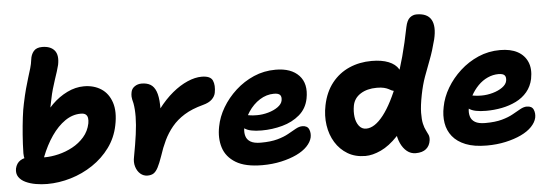

<svg xmlns="http://www.w3.org/2000/svg" viewBox="-50 -912 3103 1081"><g transform="rotate(-5 1501.5 -371.5)"><path d="M178 10Q146 10 114 4.5Q82 -1 56.5 -13Q31 -25 18 -44.5Q5 -64 10 -92Q17 -122 39 -136Q61 -150 94 -150Q111 -150 133 -145.5Q155 -141 178 -141Q214 -141 255.5 -151Q297 -161 335 -181.5Q373 -202 401 -234Q429 -266 438 -310Q441 -327 439 -340Q437 -353 428 -360.5Q419 -368 400 -368Q353 -368 311 -339Q269 -310 234 -259.5Q199 -209 173 -142Q165 -121 151 -109.5Q137 -98 117 -98Q92 -98 75.5 -118Q59 -138 59 -174Q60 -226 64 -278Q68 -330 73.5 -375.5Q79 -421 86 -452Q96 -500 105.5 -535Q115 -570 123.5 -597Q132 -624 139 -647.5Q146 -671 149 -696Q152 -723 167.5 -742Q183 -761 216 -761Q263 -761 285.5 -734.5Q308 -708 297 -653Q293 -636 286.5 -616Q280 -596 272 -572Q264 -548 256 -520.5Q248 -493 242 -462Q234 -422 227 -389.5Q220 -357 217 -314L188 -353Q212 -398 250.5 -436Q289 -474 336 -497Q383 -520 431 -520Q487 -520 528 -493.5Q569 -467 586.5 -414.5Q604 -362 588 -285Q574 -216 534 -161.5Q494 -107 436.5 -68.5Q379 -30 312 -10Q245 10 178 10Z M745 12Q722 12 704.5 -3Q687 -18 679 -44Q671 -70 678 -101Q691 -170 698.5 -225Q706 -280 706.5 -323.5Q707 -367 701 -400Q694 -426 693.5 -438.5Q693 -451 696 -465Q700 -484 717 -495.5Q734 -507 756 -507Q786 -507 806 -495Q826 -483 837 -455Q848 -427 849.5 -379Q851 -331 844 -259L777 -237Q808 -304 847.5 -356Q887 -408 930 -443.5Q973 -479 1016 -497.5Q1059 -516 1096 -516Q1146 -516 1158 -488.5Q1170 -461 1162 -419Q1158 -399 1141 -382.5Q1124 -366 1090 -357Q1026 -340 983.5 -313.5Q941 -287 912.5 -252.5Q884 -218 864.5 -177.5Q845 -137 830 -90Q816 -50 804.5 -28Q793 -6 779.5 3Q766 12 745 12Z M1394 10Q1298 10 1244.5 -22.5Q1191 -55 1174 -109Q1157 -163 1170 -228Q1180 -282 1210.5 -333.5Q1241 -385 1287 -427Q1333 -469 1390.5 -494Q1448 -519 1514 -519Q1602 -519 1646 -472Q1690 -425 1674 -342Q1663 -286 1622 -251Q1581 -216 1524 -200.5Q1467 -185 1407 -185Q1338 -185 1310.5 -205.5Q1283 -226 1287 -250Q1290 -264 1298.5 -271.5Q1307 -279 1322 -279Q1332 -279 1347 -276Q1362 -273 1388 -273Q1420 -273 1452 -282Q1484 -291 1506.5 -307Q1529 -323 1533 -343Q1537 -364 1528 -374.5Q1519 -385 1493 -385Q1451 -385 1413 -361Q1375 -337 1348 -296Q1321 -255 1310 -206Q1306 -183 1312 -162Q1318 -141 1338 -129Q1358 -117 1396 -117Q1452 -117 1490 -127.5Q1528 -138 1553.5 -152.5Q1579 -167 1599 -178Q1619 -189 1636 -189Q1665 -189 1674 -168Q1683 -147 1678 -122Q1672 -96 1649 -72Q1626 -48 1588 -30Q1550 -12 1500.5 -1Q1451 10 1394 10Z M1977 9Q1919 9 1876.5 -16.5Q1834 -42 1807.5 -85Q1781 -128 1773 -182.5Q1765 -237 1777 -295Q1792 -369 1832 -419.5Q1872 -470 1930 -495.5Q1988 -521 2057 -521Q2114 -521 2152.5 -505.5Q2191 -490 2208 -461.5Q2225 -433 2217 -390Q2212 -369 2200 -355.5Q2188 -342 2175 -342Q2163 -342 2155.5 -346Q2148 -350 2138.5 -355Q2129 -360 2113.5 -364Q2098 -368 2073 -368Q2018 -368 1981 -344.5Q1944 -321 1936 -279Q1930 -246 1934 -215.5Q1938 -185 1953.5 -164.5Q1969 -144 1994 -144Q2042 -144 2092 -208Q2142 -272 2188 -394.5Q2234 -517 2269 -694Q2277 -732 2294 -746Q2311 -760 2332 -760Q2393 -760 2414.5 -722Q2436 -684 2419 -612Q2402 -546 2383.5 -498.5Q2365 -451 2349 -406.5Q2333 -362 2322 -306Q2310 -245 2309.5 -206Q2309 -167 2314.5 -143.5Q2320 -120 2328 -105Q2336 -90 2341 -78Q2346 -66 2344 -48Q2340 -17 2319 0.5Q2298 18 2260 18Q2232 18 2210.5 0.5Q2189 -17 2175.5 -46.5Q2162 -76 2158.5 -114.5Q2155 -153 2164 -194L2246 -218Q2207 -135 2159.5 -85Q2112 -35 2064.5 -13Q2017 9 1977 9Z M2663 10Q2591 10 2543.5 -9Q2496 -28 2469.5 -61Q2443 -94 2436 -137Q2429 -180 2439 -228Q2449 -282 2479.5 -333.5Q2510 -385 2556 -427Q2602 -469 2659.5 -494Q2717 -519 2783 -519Q2842 -519 2881 -498Q2920 -477 2937 -437.5Q2954 -398 2943 -342Q2934 -300 2908.5 -269.5Q2883 -239 2845.5 -220.5Q2808 -202 2764.5 -193.5Q2721 -185 2676 -185Q2607 -185 2579.5 -205.5Q2552 -226 2556 -250Q2559 -264 2567.5 -271.5Q2576 -279 2591 -279Q2601 -279 2616 -276Q2631 -273 2657 -273Q2689 -273 2721 -282Q2753 -291 2775.5 -307Q2798 -323 2802 -343Q2806 -364 2797 -374.5Q2788 -385 2762 -385Q2731 -385 2701 -371.5Q2671 -358 2646.5 -333Q2622 -308 2604.5 -275.5Q2587 -243 2579 -206Q2575 -183 2581 -162Q2587 -141 2607 -129Q2627 -117 2665 -117Q2721 -117 2759 -127.5Q2797 -138 2822.5 -152.5Q2848 -167 2868 -178Q2888 -189 2905 -189Q2934 -189 2943 -168Q2952 -147 2947 -122Q2941 -96 2918 -72Q2895 -48 2857 -30Q2819 -12 2769.5 -1Q2720 10 2663 10Z"/></g></svg>

Font: Shantell Sans Light
Style: Bold Italic
Weight: 700
Italic angle: -11°
Version: Version 1.011;[c5ecc13dd]